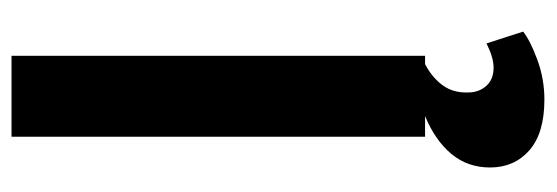

<svg xmlns="http://www.w3.org/2000/svg" viewBox="-328 -412 942 325"><g transform="rotate(-90 142.5 -249.0)"><path d="M74 -700H211V0H197Q174 12 161 30Q148 48 149 73Q149 91 160 103.5Q171 116 191 116Q208 116 232 104L252 166Q237 178 204.5 190Q172 202 137 202Q80 202 51 176.5Q22 151 22 110Q22 72 45 44.5Q68 17 109 0H74Z"/></g></svg>

Font: PT Sans
Style: Bold
Weight: 700
Version: Version 2.003W OFL; ttfautohint (v1.6)